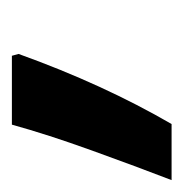

<svg xmlns="http://www.w3.org/2000/svg" viewBox="-64 -154 302 315"><g transform="rotate(-90 86.5 4.0)"><path d="M41 135Q106 23 156 -116L153 -127H40Q24 -69 -2.5 4.5Q-29 78 -51 135Z"/></g></svg>

Font: Noto Sans Display Condensed
Style: Bold Italic
Weight: 700
Width: 3
Designer: Monotype Design team
Foundry: Monotype Imaging Inc.
Version: 1.000